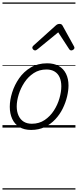

<svg xmlns="http://www.w3.org/2000/svg" viewBox="-20 -1030 629 1550"><path d="M231 19Q175 19 136.5 -4.5Q98 -28 78.5 -70.5Q59 -113 59 -168Q59 -222 78 -283Q97 -344 134.5 -398Q172 -452 228.5 -485.5Q285 -519 361 -519Q416 -519 454.5 -497Q493 -475 513 -434.5Q533 -394 533 -340Q533 -299 521.5 -250.5Q510 -202 486.5 -154Q463 -106 426.5 -67Q390 -28 341.5 -4.5Q293 19 231 19ZM237 -31Q296 -31 340.5 -61Q385 -91 415 -137.5Q445 -184 460 -236.5Q475 -289 475 -333Q475 -375 461.5 -405.5Q448 -436 421 -452.5Q394 -469 355 -469Q297 -469 252.5 -440Q208 -411 177.5 -365Q147 -319 131 -267Q115 -215 115 -171Q115 -129 129.5 -97Q144 -65 171 -48Q198 -31 237 -31ZM263 -623Q255 -623 248 -630Q241 -637 241 -645Q241 -650 243.5 -654Q246 -658 250 -662L431 -825Q439 -832 446 -834.5Q453 -837 461 -837Q468 -837 474.5 -834Q481 -831 485 -823L575 -660Q578 -655 579.5 -651Q581 -647 581 -644Q581 -635 572 -629Q563 -623 556 -623Q550 -623 545.5 -626Q541 -629 538 -634L450 -769L285 -634Q278 -629 273.5 -626Q269 -623 263 -623ZM0 490H589V500H0ZM0 -20H589V0H0ZM0 -505H589V-500H0ZM0 -1010H589V-1000H0Z"/></svg>

Font: Playwrite NZ Guides
Style: Regular
Weight: 400
Designer: Veronika Burian, José Scaglione
Foundry: TypeTogether
Version: Version 1.003